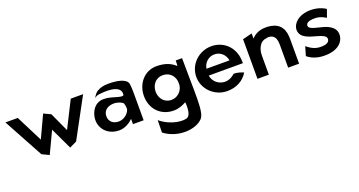

<svg xmlns="http://www.w3.org/2000/svg" viewBox="-43 -1136 3822 2046"><g transform="rotate(-20 1867.5 -113.5)"><path d="M440 -434 322 -181 170 -482H30L274 -33L355 6L471 -239L587 6L668 -33L911 -482H771L619 -181L520 -396Z M1079 -467C1053 -457 1032 -425 1017 -398C1033 -412 1047 -420 1074 -423C1109 -427 1326 -453 1313 -332C1309 -294 1198 -351 1124 -357C1098 -359 1078 -359 1056 -353C998 -337 968 -293 950 -243C939 -211 936 -176 942 -139C961 -48 1039 13 1143 13C1219 13 1282 -39 1301 -60V0H1422V-320C1422 -353 1420 -383 1416 -413C1405 -477 1297 -495 1201 -495C1144 -495 1107 -484 1079 -467ZM1170 -78C1106 -78 1063 -115 1063 -176C1063 -243 1118 -277 1183 -277C1231 -277 1277 -255 1287 -239C1293 -221 1297 -200 1297 -179C1297 -144 1243 -78 1170 -78Z M1775 -102C1697 -102 1646 -167 1646 -241C1646 -319 1697 -382 1775 -382C1847 -382 1898 -335 1908 -267C1908 -257 1909 -247 1909 -237C1909 -230 1908 -223 1908 -216C1897 -153 1845 -102 1775 -102ZM1997 196C2056 132 2033 -89 2033 -482H1961C1961 -470 1961 -435 1957 -420C1914 -462 1849 -495 1747 -495C1605 -495 1513 -376 1513 -241C1513 -90 1618 13 1761 13C1815 13 1861 -5 1904 -29C1904 -29 1922 113 1863 137C1823 153 1686 151 1563 50L1561 190C1706 301 1916 284 1997 196Z M2237 -210H2624C2624 -222 2624 -234 2623 -246C2615 -395 2505 -495 2368 -495C2225 -495 2107 -382 2107 -241C2107 -101 2225 13 2368 13C2468 13 2553 -29 2603 -112C2581 -121 2529 -142 2490 -136C2452 -101 2411 -87 2371 -89C2301 -93 2245 -146 2237 -210ZM2500 -287H2239C2248 -349 2299 -402 2370 -402C2437 -402 2489 -353 2500 -287Z M3185 0V-270C3185 -283 3185 -295 3184 -308C3178 -418 3118 -479 2999 -485C2986 -485 2972 -485 2959 -484C2896 -479 2852 -452 2820 -418V-476L2713 -449V0H2842V-216C2842 -264 2854 -301 2873 -328C2889 -355 2916 -371 2954 -375C2959 -377 2965 -378 2971 -378C3035 -378 3061 -338 3061 -260V0Z M3280 -51C3341 0 3417 15 3490 12C3623 8 3696 -62 3696 -148C3696 -205 3657 -238 3610 -261C3554 -287 3479 -293 3433 -316C3417 -324 3406 -333 3406 -350C3406 -379 3438 -394 3480 -397C3533 -401 3576 -391 3631 -358L3663 -447C3601 -488 3527 -499 3463 -494C3352 -485 3285 -417 3282 -350C3282 -278 3338 -250 3403 -228C3448 -213 3501 -203 3535 -184C3551 -175 3564 -164 3564 -144C3564 -109 3531 -92 3484 -90C3425 -86 3375 -99 3310 -153Z"/></g></svg>

Font: Bluebird
Style: Regular
Weight: 400
Designer: Jasper
Foundry: Cannot Into Space Fonts
Version: Version 0.98